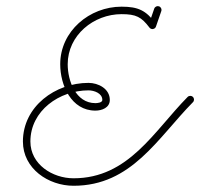

<svg xmlns="http://www.w3.org/2000/svg" viewBox="-20 -584 642 616"><path d="M490.1 -563.7C483.8 -565.8 477 -562.5 474.8 -556.2C469.1 -539.7 463.4 -523.2 457.7 -506.7C455.6 -500.4 458.9 -493.6 465.2 -491.4C471.4 -489.2 478.3 -492.6 480.4 -498.8C480.4 -498.8 480.4 -498.8 480.4 -498.8C486.1 -515.4 491.8 -531.9 497.5 -548.4C499.7 -554.7 496.4 -561.5 490.1 -563.7ZM476.3 -493.2C481.6 -497.2 482.6 -504.7 478.7 -510C448 -550.4 423.6 -562.6 369.9 -562.6C267.2 -562.6 173.2 -484.2 173.2 -377.9C173.2 -310.9 208.4 -229.1 286.1 -229.1C307.1 -229.1 332.3 -238.5 332.3 -263.3C332.3 -299.2 295.7 -318.1 263.9 -318.1C157.8 -318.1 53.5 -242.7 53.5 -130C53.5 -43 135.2 12 216 12C402.2 12 485.4 -140.8 599 -256.1C603.7 -260.8 603.6 -268.4 598.9 -273C594.2 -277.7 586.6 -277.6 581.9 -272.9C473.9 -163.4 392.6 -12 216 -12C148.6 -12 77.5 -56.5 77.5 -130C77.5 -229.3 171.1 -294.1 263.9 -294.1C281.7 -294.1 308.3 -285 308.3 -263.3C308.3 -254.5 292.2 -253.1 286.1 -253.1C222.8 -253.1 197.2 -324.9 197.2 -377.9C197.2 -470.9 280.5 -538.6 369.9 -538.6C416.6 -538.6 433.7 -529.6 459.5 -495.5C463.5 -490.2 471 -489.2 476.3 -493.2Z"/></svg>

Font: FRB American Cursive Guidelines Arrows Light
Style: Italic
Weight: 300
Italic angle: -25°
Version: Version 2.0;Modular Font Editor K font №1